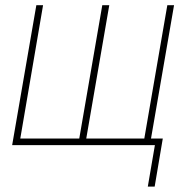

<svg xmlns="http://www.w3.org/2000/svg" viewBox="-20 -548 701 725"><path d="M594.7 -24.9 564 156.7H538.1L564.9 0H519L522.5 -24.9ZM117.2 -528.3H142.6L56.6 -24.9H279.3L366.2 -528.3H392.6L305.7 -24.9H524.9L611.8 -528.3H637.2L545.9 0H25.9Z"/></svg>

Font: Roboto Condensed Thin
Style: Italic
Weight: 250
Italic angle: -12°
Designer: Christian Robertson
Foundry: Google
Version: Version 3.008; 2023